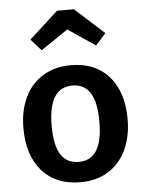

<svg xmlns="http://www.w3.org/2000/svg" viewBox="-56 -854 697 914"><g transform="rotate(-5 292.0 -396.5)"><path d="M541 -265Q541 -182 511 -118.5Q481 -55 425 -20Q369 15 292 15Q175 15 109 -59.5Q43 -134 43 -265Q43 -348 73 -411Q103 -474 159.5 -509Q216 -544 293 -544Q410 -544 475.5 -469.5Q541 -395 541 -265ZM178 -265Q178 -171 206.5 -126.5Q235 -82 292 -82Q349 -82 377.5 -127Q406 -172 406 -265Q406 -358 377.5 -402.5Q349 -447 293 -447Q178 -447 178 -265ZM113 -682 251 -808H332L471 -682L422 -627L292 -715L162 -627Z"/></g></svg>

Font: Fira Sans Medium
Style: Regular
Weight: 500
Designer: bBox Type GmbH & Carrois Corporate GbR & Edenspiekermann AG
Foundry: bBox Type GmbH & Carrois Corporate GbR & Edenspiekermann AG
Version: Version 4.301